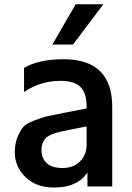

<svg xmlns="http://www.w3.org/2000/svg" viewBox="-20 -840 612 893"><path d="M87.9 -249Q99.6 -264.6 138.7 -279.3Q177.7 -293.9 193.8 -297.9Q210 -301.8 245.6 -308.6Q281.2 -315.4 289.1 -317.4L382.8 -335.9V-347.7Q382.8 -405.3 355 -434.6Q327.1 -463.9 260.7 -463.9Q168 -463.9 91.8 -412.1V-524.4Q161.1 -564.5 275.4 -564.5Q502 -564.5 502 -342.8V27.3H386.7V-38.1Q340.8 32.2 231.4 32.2Q148.4 32.2 98.6 -16.1Q48.8 -64.5 48.8 -131.8Q48.8 -199.2 87.9 -249ZM382.8 -168V-252L298.8 -235.4Q217.8 -220.7 195.3 -199.7Q172.9 -178.7 172.9 -141.1Q172.9 -103.5 197.3 -81.1Q221.7 -58.6 271.5 -58.6Q321.3 -58.6 352.1 -89.4Q382.8 -120.1 382.8 -168ZM223.6 -632.8 332 -820.3H460.9L319.3 -632.8Z"/></svg>

Font: GenEi M Gothic v2 Medium
Style: Regular
Weight: 500
Version: Version 2.0